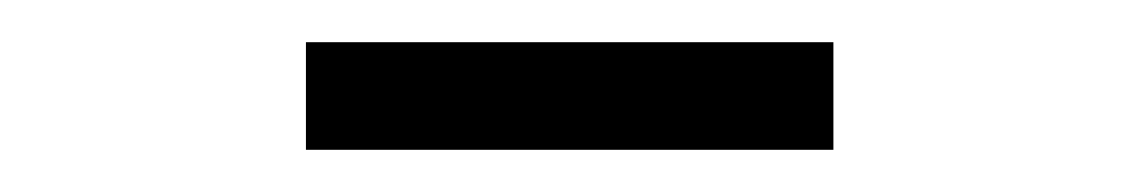

<svg xmlns="http://www.w3.org/2000/svg" viewBox="-20 -320 540 91"><path d="M125 -249V-300H375V-249Z"/></svg>

Font: Noto Sans Mono ExtraCondensed Light
Style: Regular
Weight: 300
Width: 2
Designer: Monotype Design Team
Foundry: Monotype Imaging Inc.
Version: Version 2.014; ttfautohint (v1.8.4.7-5d5b)